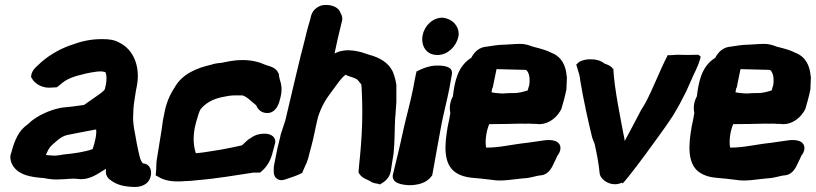

<svg xmlns="http://www.w3.org/2000/svg" viewBox="-20 -722 3234 761"><path d="M22 -110C19 -94 23 -76 34 -61C58 -28 101 -21 143 -17H146C159 -17 174 -9 215 -11C241 -11 269 -16 285 -13C294 -12 301 -12 307 -12H309C348 -15 382 -43 400 -53C400 -46 395 -24 417 -9C435 5 457 15 494 18H496C497 18 501 19 511 19C527 20 568 16 577 -23C582 -41 578 -65 556 -73L548 -74C535 -81 530 -117 522 -154C517 -188 505 -230 508 -267L509 -292C510 -310 516 -343 519 -364L523 -384C536 -458 510 -524 455 -552C434 -564 415 -567 385 -567C337 -567 300 -558 255 -541C213 -526 166 -499 129 -462C122 -456 107 -443 104 -424L103 -417L106 -412C120 -386 153 -371 186 -375L205 -376L213 -382L225 -392C245 -408 266 -418 318 -430C350 -437 381 -442 393 -437H395L397 -436C399 -436 408 -414 396 -371V-370C394 -360 361 -340 313 -306C282 -301 252 -298 221 -295L220 -294H218C175 -285 131 -265 98 -237V-236C91 -230 85 -225 78 -220V-219H77C46 -192 33 -148 23 -111ZM162 -108C163 -111 166 -118 173 -131C182 -146 187 -147 209 -167C221 -177 233 -184 247 -187C285 -195 325 -202 361 -209C364 -191 356 -156 347 -131C317 -120 275 -114 235 -110H234C217 -107 204 -105 196 -105C185 -106 172 -106 162 -108Z M626 -246 620 -204 603 -99C600 -84 599 -66 599 -49L597 -27L608 -21C627 -9 656 -2 688 -3H696L711 -4C726 -4 747 -6 764 -8C847 -15 910 -27 985 -38H1011L1020 -46C1039 -63 1052 -86 1059 -112L1071 -157V-160C1072 -179 1055 -190 1035 -192C1011 -193 991 -188 974 -175L964 -169L939 -146C907 -139 886 -134 856 -129C828 -125 787 -117 761 -115H756C746 -148 743 -185 757 -237C764 -263 770 -281 775 -289C792 -310 820 -330 865 -338C884 -342 895 -344 915 -344H940C947 -343 959 -336 969 -327C976 -321 987 -312 995 -305C1000 -293 1012 -274 1039 -274C1073 -274 1085 -309 1089 -326C1097 -352 1099 -378 1090 -403C1087 -416 1085 -421 1085 -430L1083 -433C1073 -456 1048 -459 1032 -465C1008 -476 979 -484 940 -484C908 -484 883 -478 858 -473C844 -472 829 -470 815 -465C763 -453 702 -430 672 -375C651 -343 638 -312 630 -266Z M1072 -96C1068 -76 1064 -63 1065 -42C1065 -35 1066 -23 1076 -15C1087 -5 1102 -7 1117 -13C1138 -20 1156 -26 1168 -32L1178 -37L1182 -47C1186 -57 1192 -69 1195 -76L1196 -79C1198 -83 1203 -97 1205 -109C1219 -159 1223 -177 1235 -235L1241 -260C1255 -302 1272 -330 1296 -361C1317 -389 1331 -412 1350 -426C1353 -424 1357 -422 1360 -421C1373 -416 1379 -416 1394 -408C1398 -406 1404 -397 1413 -386L1412 -382L1413 -379C1419 -270 1416 -186 1403 -64L1401 -38L1405 -32C1417 -14 1440 -9 1447 -4C1457 4 1470 5 1476 6L1486 9L1497 2C1515 -9 1526 -26 1529 -44L1533 -70L1540 -114C1545 -159 1544 -218 1546 -249V-252C1546 -254 1546 -256 1547 -259V-260L1551 -318V-373C1553 -394 1542 -424 1538 -435C1522 -473 1485 -494 1443 -505C1417 -514 1357 -537 1306 -510C1313 -546 1323 -588 1335 -637L1336 -639C1338 -651 1336 -660 1330 -670C1319 -701 1281 -705 1257 -701C1248 -699 1237 -694 1227 -684C1218 -675 1215 -666 1212 -656L1211 -650C1204 -626 1196 -600 1189 -568C1164 -474 1142 -374 1119 -279L1111 -245C1105 -226 1098 -205 1092 -187V-185C1082 -147 1076 -118 1072 -96Z M1537 -29C1531 7 1580 11 1602 12C1630 12 1668 6 1689 -22L1693 -27L1694 -32C1704 -90 1717 -157 1729 -225C1738 -273 1751 -320 1761 -371L1771 -427C1777 -459 1738 -463 1709 -462C1685 -462 1661 -453 1644 -445L1631 -439L1628 -426C1624 -408 1621 -391 1618 -374C1607 -318 1591 -262 1580 -213C1564 -137 1549 -79 1538 -33ZM1655 -582C1648 -543 1667 -504 1714 -504C1755 -504 1787 -538 1796 -573L1798 -584C1800 -614 1778 -647 1734 -652C1694 -652 1662 -619 1655 -582Z M1775 -340C1764 -320 1760 -297 1765 -274C1762 -255 1758 -236 1754 -218V-217C1743 -153 1734 -71 1788 -37C1824 -14 1863 -18 1905 -12L1931 -9C1968 -2 2017 -12 2053 -15C2084 -16 2105 -26 2124 -27C2159 -31 2170 -65 2178 -81C2184 -91 2189 -107 2193 -110C2209 -134 2201 -156 2181 -163C2167 -168 2149 -168 2132 -165C2117 -163 2097 -160 2069 -156C2011 -150 1956 -136 1907 -137C1902 -159 1906 -199 1919 -230H1921C1949 -230 2016 -231 2046 -232C2055 -232 2065 -231 2079 -232C2087 -231 2095 -231 2100 -231C2104 -231 2108 -231 2115 -230H2119C2161 -231 2191 -262 2205 -290C2212 -314 2219 -338 2224 -363L2225 -367C2226 -385 2226 -401 2227 -417V-418L2226 -420C2223 -461 2207 -497 2165 -513C2146 -523 2124 -529 2092 -537C2081 -541 2063 -549 2038 -548C2018 -548 1994 -545 1981 -545C1954 -545 1930 -540 1908 -537C1879 -535 1859 -515 1848 -493C1793 -459 1782 -397 1775 -340ZM1928 -356 1931 -372 1933 -375 1948 -448 2065 -445C2075 -437 2082 -419 2078 -386L2077 -382C2075 -378 2074 -372 2072 -364C2056 -358 2030 -352 2013 -353C1989 -354 1977 -350 1962 -352H1961C1948 -353 1939 -354 1928 -356Z M2264 -466 2276 -426C2278 -419 2279 -411 2280 -402C2292 -329 2310 -247 2327 -177L2337 -151C2345 -114 2353 -76 2357 -33C2362 -7 2405 21 2445 2L2448 5C2470 -18 2525 -91 2579 -166C2602 -198 2620 -222 2645 -260C2668 -297 2682 -324 2700 -360C2714 -390 2725 -418 2738 -444C2743 -456 2751 -472 2756 -492L2757 -498L2748 -505C2723 -504 2689 -504 2664 -505L2633 -503L2627 -504C2594 -441 2568 -369 2537 -312L2520 -284C2496 -239 2475 -197 2456 -163C2456 -164 2455 -168 2455 -171C2442 -239 2413 -380 2411 -451L2410 -448C2403 -461 2387 -466 2376 -470C2362 -482 2341 -487 2324 -487C2305 -488 2287 -483 2276 -477Z M2742 -340C2731 -320 2727 -297 2732 -274C2729 -255 2725 -236 2721 -218V-217C2710 -153 2701 -71 2755 -37C2791 -14 2830 -18 2872 -12L2898 -9C2935 -2 2984 -12 3020 -15C3051 -16 3072 -26 3091 -27C3126 -31 3137 -65 3145 -81C3151 -91 3156 -107 3160 -110C3176 -134 3168 -156 3148 -163C3134 -168 3116 -168 3099 -165C3084 -163 3064 -160 3036 -156C2978 -150 2923 -136 2874 -137C2869 -159 2873 -199 2886 -230H2888C2916 -230 2983 -231 3013 -232C3022 -232 3032 -231 3046 -232C3054 -231 3062 -231 3067 -231C3071 -231 3075 -231 3082 -230H3086C3128 -231 3158 -262 3172 -290C3179 -314 3186 -338 3191 -363L3192 -367C3193 -385 3193 -401 3194 -417V-418L3193 -420C3190 -461 3174 -497 3132 -513C3113 -523 3091 -529 3059 -537C3048 -541 3030 -549 3005 -548C2985 -548 2961 -545 2948 -545C2921 -545 2897 -540 2875 -537C2846 -535 2826 -515 2815 -493C2760 -459 2749 -397 2742 -340ZM2895 -356 2898 -372 2900 -375 2915 -448 3032 -445C3042 -437 3049 -419 3045 -386L3044 -382C3042 -378 3041 -372 3039 -364C3023 -358 2997 -352 2980 -353C2956 -354 2944 -350 2929 -352H2928C2915 -353 2906 -354 2895 -356Z"/></svg>

Font: Vapor
Style: BlkObl
Weight: 900
Foundry: Cannot Into Space Fonts
Version: Version 0.179